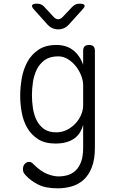

<svg xmlns="http://www.w3.org/2000/svg" viewBox="-20 -805 640 1046"><path d="M433 -125Q428 -105 417 -86Q406 -67 388 -53Q370 -39 343.5 -31Q317 -23 282 -23Q225 -23 188 -46.5Q151 -70 129 -107.5Q107 -145 98.5 -191.5Q90 -238 90 -284Q90 -329 98.5 -378Q107 -427 129 -467.5Q151 -508 189.5 -534Q228 -560 287 -560Q342 -560 378.5 -531.5Q415 -503 433 -452V-528Q433 -544 440.5 -552Q448 -560 465 -560Q482 -560 489.5 -552Q497 -544 497 -528V0Q497 64 480 107Q463 150 435 175Q407 200 370.5 210.5Q334 221 295 221Q227 221 186 199.5Q145 178 120 150Q111 141 108 133.5Q105 126 105 116Q105 109 107 102Q109 95 113.5 89.5Q118 84 124 80.5Q130 77 138 77Q145 77 151 80Q157 83 165 92Q173 100 186.5 111.5Q200 123 217.5 133Q235 143 256.5 149.5Q278 156 300 156Q325 156 349 149Q373 142 392 124Q411 106 422 76Q433 46 433 0ZM286 -84Q317 -84 343.5 -97Q370 -110 390 -131Q410 -152 421.5 -178.5Q433 -205 433 -231V-341Q433 -366 422 -394Q411 -422 392.5 -445Q374 -468 349.5 -483Q325 -498 297 -498Q252 -498 224 -478Q196 -458 180.5 -426.5Q165 -395 159.5 -358Q154 -321 154 -286Q154 -251 159.5 -215Q165 -179 179.5 -150Q194 -121 219.5 -102.5Q245 -84 286 -84ZM182 -785Q194 -785 203.5 -781Q213 -777 221 -768L273 -712Q285 -700 297 -700Q309 -700 321 -712L375 -769Q383 -777 392.5 -781Q402 -785 414 -785Q437 -785 440.5 -776.5Q444 -768 428 -752L355 -671Q343 -658 328.5 -651.5Q314 -645 297 -645Q280 -645 265.5 -651.5Q251 -658 239 -671L167 -751Q151 -768 155 -776.5Q159 -785 182 -785Z"/></svg>

Font: Maple Mono NL ExtraLight
Style: Regular
Weight: 275
Monospace: yes
Designer: subframe7536
Version: Version 7.000